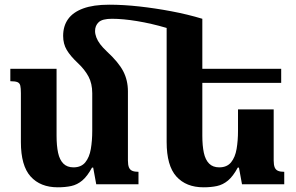

<svg xmlns="http://www.w3.org/2000/svg" viewBox="-20 -785 1261 818"><path d="M249 -632Q249 -674 270 -703.5Q291 -733 334.5 -749Q378 -765 445 -765Q506 -765 573.5 -757.5Q641 -750 710 -737Q779 -724 842 -705L806 -621Q751 -648 688 -666.5Q625 -685 564.5 -695Q504 -705 457 -705Q416 -705 400.5 -690.5Q385 -676 385 -653Q385 -640 390.5 -625.5Q396 -611 407 -596.5Q418 -582 435 -566Q485 -520 505 -481.5Q525 -443 525 -396V-101Q525 -82 529.5 -71.5Q534 -61 544 -57Q554 -53 570 -53V0H390L377 -71H372Q352 -34 330.5 -16Q309 2 283.5 7.5Q258 13 226 13Q152 13 110.5 -33Q69 -79 69 -180V-388Q69 -409 66.5 -420Q64 -431 54.5 -435Q45 -439 24 -439V-492H221V-207Q221 -164 227.5 -134Q234 -104 250 -88Q266 -72 293 -72Q326 -72 343.5 -93.5Q361 -115 367 -150.5Q373 -186 373 -227V-388Q373 -429 357 -459Q341 -489 311 -517Q280 -546 264.5 -572Q249 -598 249 -632ZM1146 -319V-101Q1146 -82 1150.5 -71.5Q1155 -61 1165 -57Q1175 -53 1191 -53V0H1011L998 -71H993Q973 -34 951.5 -16Q930 2 904.5 7.5Q879 13 847 13Q773 13 731.5 -33Q690 -79 690 -180V-705H842V-207Q842 -164 848.5 -134Q855 -104 871 -88Q887 -72 914 -72Q947 -72 964.5 -93.5Q982 -115 988 -150.5Q994 -186 994 -227V-319ZM818 -432V-492H1178V-432Z"/></svg>

Font: Noto Serif Armenian
Style: Regular
Weight: 400
Designer: Monotype Design Team
Foundry: Monotype Imaging Inc.
Version: Version 2.007